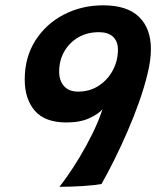

<svg xmlns="http://www.w3.org/2000/svg" viewBox="-20 -702 588 722"><path d="M361.5 -10Q338 -5.5 293.2 -2.5Q248.5 0.5 203.5 0.5Q213 -11 234 -40.8Q255 -70.5 280 -112Q305 -153.5 328 -200.2Q351 -247 365.5 -291.5Q350.5 -273.5 316 -257.5Q281.5 -241.5 230 -241.5Q149 -241.5 111 -285.5Q73 -329.5 73 -403Q73 -486.5 112.8 -549.2Q152.5 -612 219.8 -647Q287 -682 368 -682Q458 -682 502.8 -638.5Q547.5 -595 547.5 -517Q547.5 -478 535.5 -427.2Q523.5 -376.5 503.5 -319.8Q483.5 -263 459 -206.8Q434.5 -150.5 409.2 -99.8Q384 -49 361.5 -10ZM352 -581Q308.5 -581 275 -561.8Q241.5 -542.5 222 -509Q202.5 -475.5 202.5 -432Q202.5 -399 220.8 -378.2Q239 -357.5 273.5 -357.5Q317.5 -357.5 351.2 -379.5Q385 -401.5 404.2 -437.5Q423.5 -473.5 423.5 -515.5Q423.5 -546.5 405 -563.8Q386.5 -581 352 -581Z"/></svg>

Font: Grandstander SemiBold
Style: Italic
Weight: 600
Italic angle: -15°
Designer: Tyler Finck
Foundry: Etcetera Type Co
Version: Version 1.200; ttfautohint (v1.8.3)